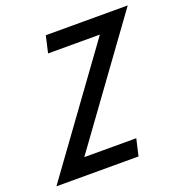

<svg xmlns="http://www.w3.org/2000/svg" viewBox="-126 -812 880 923"><g transform="rotate(-20 313.5 -350.0)"><path d="M180.9 -86 626.6 -700H207.6L187.8 -614H452.8L7 0H427L446.9 -86Z"/></g></svg>

Font: Cabin Condensed
Style: Regular
Weight: 400
Italic angle: -13°
Designer: Pablo Impallari
Foundry: Pablo Impallari. www.impallari.com Igino Marini. www.ikern.com
Version: Version 1.006